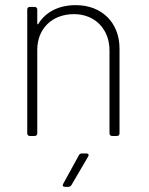

<svg xmlns="http://www.w3.org/2000/svg" viewBox="-20 -529 578 747"><path d="M275 -509C209 -509 158 -483 129 -436C127 -433 125 -434 125 -438V-492C125 -498 121 -502 115 -502H96C90 -502 86 -498 86 -492V-10C86 -4 90 0 96 0H115C121 0 125 -4 125 -10V-335C125 -417 182 -474 268 -474C349 -474 406 -416 406 -333V-10C406 -4 410 0 416 0H435C441 0 445 -4 445 -10V-340C445 -441 376 -509 275 -509ZM233 198H246C251 198 255 195 258 191L323 80C327 73 324 68 316 68H299C294 68 289 70 287 75L226 186C222 193 225 198 233 198Z"/></svg>

Font: Barlow ExtraLight
Style: Regular
Weight: 275
Designer: Jeremy Tribby
Foundry: Tribby Type
Version: Version 1.422;hotconv 1.0.109;makeotfexe 2.5.65596